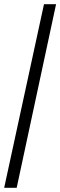

<svg xmlns="http://www.w3.org/2000/svg" viewBox="-20 -780 289 921"><path d="M0 121H60L249 -760H191Z"/></svg>

Font: Noto Serif Tamil Condensed SemiBold
Style: Regular
Weight: 600
Width: 3
Designer: Indian Type Foundry, Tom Grace, and the Monotype Design Team
Foundry: Monotype Imaging Inc.
Version: Version 2.004